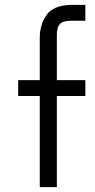

<svg xmlns="http://www.w3.org/2000/svg" viewBox="-20 -770 391 790"><path d="M331.1 -684.6V-750H281.2C244.1 -750 201.2 -744.1 175.8 -713.9C166 -700.2 156.2 -686.5 152.3 -669.9C145.5 -650.4 143.6 -630.9 143.6 -610.4V-440.4H54.7V-375H143.6V0H213.9V-375H331.1V-440.4H213.9V-629.9C213.9 -637.7 214.8 -644.5 216.8 -651.4C217.8 -658.2 220.7 -664.1 224.6 -668.9C228.5 -674.8 235.4 -678.7 242.2 -680.7C252 -683.6 260.7 -684.6 271.5 -684.6Z"/></svg>

Font: My Font
Style: Regular
Weight: 400
Designer: Alfredo Marco Pradil
Version: Version 0.001